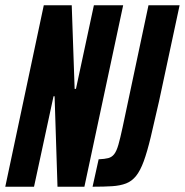

<svg xmlns="http://www.w3.org/2000/svg" viewBox="-33 -708 701 728"><path d="M-13 0 133 -688H239L250 -371H255L323 -688H434L287 0H185L174 -343H170L96 0ZM318 0 341 -104Q364 -105 377.5 -108.5Q391 -112 400 -123.5Q409 -135 416 -159.5Q423 -184 432 -226L530 -688H648L570 -324Q552 -244 538.5 -188Q525 -132 512 -96.5Q499 -61 483 -41Q467 -21 445 -12.5Q423 -4 392.5 -2Q362 0 318 0Z"/></svg>

Font: Saira UltraCondensed ExtraBold
Style: Italic
Weight: 800
Width: 1
Italic angle: -12°
Designer: Hector Gatti with collaboration of the Omnibus-Type team
Foundry: Omnibus-Type
Version: Version 1.101